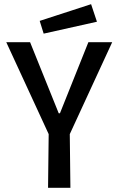

<svg xmlns="http://www.w3.org/2000/svg" viewBox="-20 -899 567 919"><path d="M210 0 213 -257 10 -697H124L261 -357H267L403 -697H517L314 -257L317 0ZM189 -738 170 -799 416 -879 444 -795Z"/></svg>

Font: Ruda SemiBold
Style: Regular
Weight: 600
Designer: Mariela Monsalve and Angelina Sanchez
Foundry: Mariela Monsalve and Angelina Sanchez
Version: Version 2.001